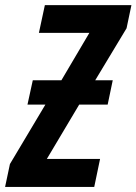

<svg xmlns="http://www.w3.org/2000/svg" viewBox="-60 -734 536 754"><path d="M-40 0 -21 -89.8 118.2 -323.2H47.9L68.8 -418.9H181.2L291 -605H92.8L116.2 -713.9H456.1L437 -623L314 -418.9H382.8L362.8 -323.2H251L124 -109.9H333L310.1 0Z"/></svg>

Font: Open Sans Condensed
Style: Italic
Weight: 400
Width: 3
Italic angle: -12°
Designer: Monotype Design Team
Foundry: Monotype Imaging Inc.
Version: Version 3.000